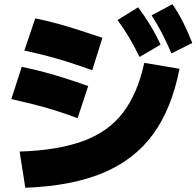

<svg xmlns="http://www.w3.org/2000/svg" viewBox="-20 -872 923 902"><path d="M72.2 -160Q251.1 -165.6 370.6 -209.4Q490 -253.3 558.3 -343.3Q626.7 -433.3 657.8 -576.7L823.3 -548.9Q786.7 -361.1 698.9 -241.1Q611.1 -121.1 463.3 -59.4Q315.6 2.2 98.9 10ZM344.4 -316.7Q288.9 -337.8 238.9 -353.3Q188.9 -368.9 137.8 -381.7Q86.7 -394.4 33.3 -406.7L82.2 -557.8Q137.8 -546.7 187.2 -533.3Q236.7 -520 287.2 -503.9Q337.8 -487.8 394.4 -467.8ZM413.3 -542.2Q356.7 -562.2 305 -578.9Q253.3 -595.6 202.2 -608.9Q151.1 -622.2 94.4 -634.4L145.6 -785.6Q201.1 -774.4 251.1 -760.6Q301.1 -746.7 353.3 -730Q405.6 -713.3 461.1 -694.4ZM635.6 -604.4Q611.1 -654.4 587.2 -695Q563.3 -735.6 532.2 -777.8L628.9 -837.8Q658.9 -797.8 685 -755Q711.1 -712.2 734.4 -662.2ZM785.6 -621.1Q763.3 -672.2 741.7 -714.4Q720 -756.7 692.2 -800L790 -852.2Q818.9 -810 840.6 -766.7Q862.2 -723.3 883.3 -670Z"/></svg>

Font: Paperlogy 9 Black
Style: Regular
Weight: 900
Designer: redesigned by Lee Juim, glyphs from Gmarket Sans & Montserrat
Foundry: PT&
Version: Version 1.001